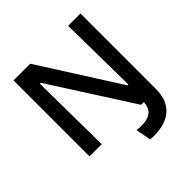

<svg xmlns="http://www.w3.org/2000/svg" viewBox="-221 -824 1179 1179"><g transform="rotate(-45 368.0 -234.5)"><path d="M415 189 396 90Q406 92 415 92.5Q424 93 432 93Q479 93 504.5 80Q530 67 540 43.5Q550 20 550 -12V-56H659V-1Q659 39 647.5 74Q636 109 611 135Q586 161 545.5 176Q505 191 447 191Q440 191 432.5 190.5Q425 190 415 189ZM78 0V-660H223L551 -144H559L552 -660H659V0H526L186 -531H178L184 0Z"/></g></svg>

Font: Bricolage Grotesque 24pt Medium
Style: Regular
Weight: 500
Designer: Mathieu Triay
Foundry: Atelier Triay
Version: Version 1.001;gftools[0.9.33.dev8+g029e19f]